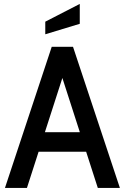

<svg xmlns="http://www.w3.org/2000/svg" viewBox="-20 -932 619 952"><path d="M427 -179.5H151.5V-276.5H427ZM275 -589.5H303.5L113.5 0H4.5L236.5 -700H342L574.5 0H465ZM204.5 -762V-824.5L375.5 -912.5V-814Z"/></svg>

Font: Cabin SemiCondensedMedium
Style: Regular
Weight: 500
Width: 4
Designer: Pablo Impallari
Foundry: Pablo Impallari. http://www.impallari.com Igino Marini. http://www.ikern.com
Version: Version 3.001